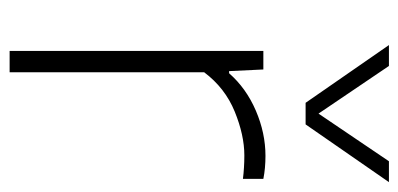

<svg xmlns="http://www.w3.org/2000/svg" viewBox="-240 -608 848 409"><g transform="rotate(90 184.5 -404.0)"><path d="M89 0V-540.5H128.5L132 -467.5H136.5Q168.5 -504 216.2 -524.5Q264 -545 312.5 -545Q339 -545 361.5 -540.5V-497Q349.5 -498.5 337.5 -499.2Q325.5 -500 311.5 -500Q268.5 -500 218.2 -479.5Q168 -459 134.5 -414.5V0ZM199.5 -630.5 76.5 -808H121L222.5 -658L324 -808H368.5L245.5 -630.5Z"/></g></svg>

Font: Encode Sans SemiExpanded SemiExpanded ExtraLight
Style: Regular
Weight: 200
Width: 6
Designer: Multiple Designers
Foundry: Impallari Type
Version: Version 3.000; ttfautohint (v1.8.3) -l 8 -r 50 -G 200 -x 14 